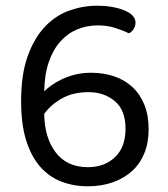

<svg xmlns="http://www.w3.org/2000/svg" viewBox="-20 -640 590 673"><path d="M455 -561Q455 -549 448.5 -538.5Q442 -528 432 -523Q410 -534 382.5 -542.5Q355 -551 323 -551Q284 -551 250.5 -537Q217 -523 191.5 -494.5Q166 -466 151 -422.5Q136 -379 135 -320Q145 -330 160.5 -341Q176 -352 196.5 -362Q217 -372 243 -378.5Q269 -385 299 -385Q343 -385 380 -372.5Q417 -360 444 -335Q471 -310 486 -273Q501 -236 501 -187Q501 -140 486 -103Q471 -66 443 -40.5Q415 -15 375.5 -1Q336 13 288 13Q238 13 195 -3.5Q152 -20 120.5 -56Q89 -92 71.5 -148.5Q54 -205 54 -285Q54 -379 77 -443Q100 -507 137.5 -546.5Q175 -586 223 -603Q271 -620 321 -620Q347 -620 371 -616Q395 -612 414 -604.5Q433 -597 444 -586Q455 -575 455 -561ZM288 -54Q346 -54 383 -89Q420 -124 420 -189Q420 -254 382.5 -285.5Q345 -317 290 -317Q236 -317 197 -295Q158 -273 135 -241Q136 -157 175.5 -105.5Q215 -54 288 -54Z"/></svg>

Font: Baloo Da 2
Style: Regular
Weight: 400
Designer: Noopur Datye, Sulekha Rajkumar and Ek Type
Foundry: Ek Type
Version: Version 1.640;hotconv 1.0.111;makeotfexe 2.5.65597; ttfautoh